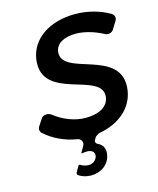

<svg xmlns="http://www.w3.org/2000/svg" viewBox="-134 -797 914 1114"><g transform="rotate(-15 323.5 -240.5)"><path d="M274 -521C281 -568 330 -594 399 -594C444 -594 503 -580 563 -548C579 -539 604 -544 613 -560L641 -605C652 -622 647 -641 630 -651C574 -684 501 -705 424 -705C272 -705 158 -630 140 -510C105 -261 495 -348 473 -192C465 -138 411 -107 329 -107C268 -107 199 -132 142 -177C125 -190 94 -189 83 -171L56 -130C47 -116 48 -100 60 -89C110 -44 176 -12 251 0C273 3 284 27 273 46L252 83C251 85 254 87 256 86C266 84 276 83 285 83C355 83 331 162 276 162C259 162 242 157 228 148C224 145 218 146 216 151L197 184C193 192 194 199 201 203C220 216 247 224 275 224C334 224 386 187 394 129C400 93 384 68 356 56C347 52 342 40 347 32L357 15C361 10 378 -1 385 -2C503 -23 589 -94 605 -198C642 -450 252 -368 274 -521Z"/></g></svg>

Font: Trueno
Style: RoundIt
Weight: 400
Designer: Julieta Ulanovsky, Jasper
Foundry: Julieta Ulanovsky, Cannot Into Space Fonts
Version: Version 3.001